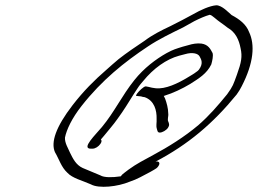

<svg xmlns="http://www.w3.org/2000/svg" viewBox="-20 -710 976 727"><path d="M255 -312C191 -229 172 -171 188 -134C204 -107 212 -77 235 -56C254 -35 293 -26 324 -12C354 5 426 -3 471 -22C499 -31 522 -45 549 -59L563 -67C569 -70 576 -75 579 -80C588 -92 583 -101 569 -98C693 -163 787 -243 876 -352C884 -363 890 -373 895 -383C941 -472 946 -541 923 -589C912 -618 887 -637 857 -653C846 -662 821 -690 799 -690C774 -688 739 -672 713 -657C682 -640 657 -627 625 -611C591 -595 557 -578 528 -556C498 -536 458 -509 429 -486C413 -473 398 -459 382 -445C337 -406 296 -365 255 -312ZM289 -309C366 -407 451 -475 540 -534C580 -561 630 -585 673 -606L716 -630C736 -640 756 -649 774 -654C779 -653 784 -650 792 -643C809 -628 826 -618 842 -605C872 -588 885 -559 891 -527C898 -496 894 -474 877 -427C863 -389 863 -385 840 -353C804 -309 773 -273 732 -237C679 -192 616 -153 560 -123C527 -105 497 -90 467 -68L450 -55C446 -52 441 -48 438 -43C437 -42 435 -42 434 -42C408 -38 374 -37 360 -46C338 -55 315 -65 293 -74C267 -86 256 -110 245 -132C238 -149 225 -168 226 -189C232 -219 252 -262 289 -309ZM489 -407C441 -347 414 -287 366 -229C342 -200 286 -147 324 -147H330C341 -147 353 -155 360 -165C365 -172 366 -178 362 -182L374 -196C389 -215 409 -237 425 -260C450 -294 467 -323 486 -353L501 -376C508 -387 516 -396 522 -403C561 -451 610 -486 658 -499L681 -505C708 -513 730 -508 736 -496C742 -485 751 -470 733 -446C731 -443 727 -440 721 -436C715 -431 704 -425 691 -417C655 -395 606 -371 568 -376L555 -378C546 -380 540 -382 532 -383C524 -383 506 -365 500 -357C497 -352 493 -348 496 -347C501 -346 506 -346 514 -345C517 -344 524 -342 528 -342C564 -329 574 -293 573 -259C574 -245 570 -235 574 -222C576 -216 576 -208 585 -208C595 -208 610 -217 616 -226C622 -236 621 -238 618 -248C612 -257 619 -269 617 -281C617 -299 611 -321 605 -337L600 -347C601 -347 603 -347 604 -348C634 -357 670 -374 700 -392C733 -413 763 -431 780 -466C784 -480 788 -498 785 -509C777 -524 769 -541 743 -545C726 -547 709 -544 693 -539L671 -533C646 -525 637 -523 611 -509C570 -486 525 -452 489 -407Z"/></svg>

Font: Stray Cat
Style: UltObl
Weight: 400
Version: Version 1.0